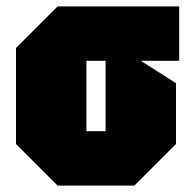

<svg xmlns="http://www.w3.org/2000/svg" viewBox="-20 -580 600 600"><path d="M30 -130V-430L160 -560H540V-390H420L530 -320V-130L400 0H160ZM250 -170H310V-390H250Z"/></svg>

Font: Tektur Condensed Black
Style: Regular
Weight: 900
Width: 3
Designer: Adam Jagosz
Foundry: Adam Jagosz
Version: Version 1.005;gftools[0.9.30]